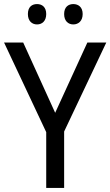

<svg xmlns="http://www.w3.org/2000/svg" viewBox="-20 -923 542 943"><path d="M117 -854C117 -820 137 -803 162 -803C187 -803 207 -820 207 -854C207 -888 187 -903 162 -903C137 -903 117 -889 117 -854ZM295 -854C295 -820 315 -803 340 -803C365 -803 386 -820 386 -854C386 -888 365 -903 340 -903C316 -903 295 -889 295 -854ZM251 -369 94 -714H0L207 -274V0H295V-277L502 -714H409Z"/></svg>

Font: Noto Sans Armenian SemiCondensed
Style: Regular
Weight: 400
Width: 4
Designer: Monotype Design Team
Foundry: Monotype Imaging Inc.
Version: Version 2.008